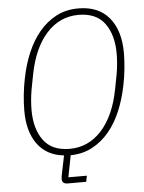

<svg xmlns="http://www.w3.org/2000/svg" viewBox="-58 -756 715 952"><g transform="rotate(-5 299.5 -280.0)"><path d="M332 150H240Q212 150 212 126Q212 121 213 113.5Q214 106 216 98L234 10Q148 1 102.5 -61.5Q57 -124 57 -227Q57 -266 61.5 -308.5Q66 -351 74 -389Q87 -455 111.5 -513Q136 -571 172.5 -615Q209 -659 257.5 -684.5Q306 -710 368 -710Q468 -710 521 -646Q574 -582 574 -471Q574 -432 569.5 -389.5Q565 -347 557 -309Q544 -244 520 -186Q496 -128 460 -84.5Q424 -41 376 -15Q328 11 267 12L246 120H338ZM265 -20Q359 -20 424.5 -92.5Q490 -165 515 -296L529 -369Q534 -398 536 -424Q538 -450 538 -470Q538 -564 496 -621Q454 -678 366 -678Q272 -678 206.5 -605.5Q141 -533 116 -402L102 -329Q97 -300 95 -274Q93 -248 93 -228Q93 -134 135 -77Q177 -20 265 -20Z"/></g></svg>

Font: IBM Plex Sans Cond ExtLt
Style: Italic
Weight: 200
Width: 3
Italic angle: -11°
Designer: Mike Abbink, Paul van der Laan, Pieter van Rosmalen
Foundry: Bold Monday
Version: Version 1.3